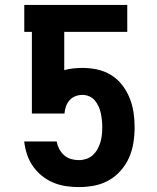

<svg xmlns="http://www.w3.org/2000/svg" viewBox="-20 -755 640 783"><path d="M302 8Q275 8 248.5 4Q222 0 197 -10.5Q172 -21 151 -38Q130 -55 114.5 -77Q99 -99 90.5 -124.5Q82 -150 79 -176L78 -178H211Q214 -162 221.5 -147.5Q229 -133 241.5 -122Q254 -111 269.5 -106.5Q285 -102 302 -102Q317 -102 332 -107Q347 -112 358.5 -122.5Q370 -133 377.5 -146.5Q385 -160 389.5 -175Q394 -190 395.5 -205.5Q397 -221 397 -237Q397 -251 395.5 -265.5Q394 -280 391 -294Q388 -308 382 -321Q376 -334 367 -345Q358 -356 344.5 -362Q331 -368 316 -368Q301 -368 287 -362.5Q273 -357 263.5 -346Q254 -335 249 -321Q244 -307 243 -292H110V-625H79V-735H499V-625H242V-469Q260 -474 278.5 -476Q297 -478 316 -478Q347 -478 377 -471.5Q407 -465 433 -449Q459 -433 478 -408.5Q497 -384 508.5 -355.5Q520 -327 524.5 -297Q529 -267 529 -236Q529 -204 524 -172.5Q519 -141 506.5 -112.5Q494 -84 472.5 -59.5Q451 -35 423.5 -19.5Q396 -4 364.5 2Q333 8 302 8Z"/></svg>

Font: Iosevka Curly XBdEx
Style: Regular
Weight: 800
Width: 7
Monospace: yes
Designer: Belleve Invis
Foundry: Belleve Invis
Version: Version 11.1.0; ttfautohint (v1.8.3)